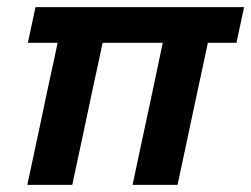

<svg xmlns="http://www.w3.org/2000/svg" viewBox="-20 -518 704 538"><path d="M56.5 0Q68 -53 79 -104.8Q90 -156.5 103 -218L113 -266Q121.5 -305 128.5 -337.2Q135.5 -369.5 141.5 -398H58L79.5 -498H664L642.5 -398H562.5L519.5 -197.5Q509.5 -150.5 499 -100.8Q488.5 -51 477.5 0H351.5Q359 -35 369.2 -83.5Q379.5 -132 390.5 -183Q401 -232 412 -283.8Q423 -335.5 436 -398H267.5Q261 -368.5 254.8 -338.2Q248.5 -308 241.5 -277L227.5 -211Q215.5 -155.5 204.8 -104.2Q194 -53 182.5 0Z"/></svg>

Font: Commissioner SemiBold
Style: Italic
Weight: 600
Italic angle: -12°
Designer: Kostas Bartsokas
Foundry: Kostas Bartsokas
Version: Version 1.000; ttfautohint (v1.8.3)